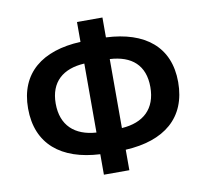

<svg xmlns="http://www.w3.org/2000/svg" viewBox="-83 -846 1023 951"><g transform="rotate(-10 428.0 -370.0)"><path d="M364 14H492V-89C687 -99 806 -194 806 -374C806 -552 687 -645 492 -654V-754H364V-654C170 -645 51 -552 51 -374C51 -194 170 -99 364 -89ZM364 -198C256 -205 190 -264 190 -374C190 -483 256 -539 364 -545ZM492 -545C601 -539 666 -484 666 -374C666 -264 601 -205 492 -198Z"/></g></svg>

Font: Noto Sans JP
Style: Bold
Weight: 700
Designer: Ryoko NISHIZUKA 西塚涼子 (kana, bopomofo & ideographs); Paul D. Hunt (Latin, Greek & Cyrillic); Sandoll Communications 산돌커뮤니
Foundry: Adobe
Version: Version 2.004;hotconv 1.0.118;makeotfexe 2.5.65603